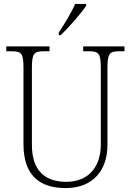

<svg xmlns="http://www.w3.org/2000/svg" viewBox="-20 -951 670 981"><path d="M280 -784V-771H290C332 -811 397 -886 420 -921V-931H364C345 -886 309 -829 280 -784ZM315 10C459 10 529 -85 529 -210V-605C529 -679 541 -689 589 -689H616V-714H405V-689H435C483 -689 495 -679 495 -606V-211C495 -110 442 -22 318 -22C211 -22 143 -79 143 -210V-605C143 -679 155 -689 203 -689H233V-714H12V-689H40C88 -689 100 -679 100 -607V-214C100 -53 185 10 315 10Z"/></svg>

Font: Noto Serif Devanagari SemiCondensed ExtraLight
Style: Regular
Weight: 200
Width: 4
Designer: Universal Thirst, Indian Type Foundry and the Monotype Design Team
Foundry: Monotype Imaging Inc.
Version: Version 2.004